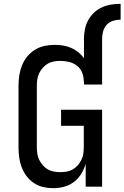

<svg xmlns="http://www.w3.org/2000/svg" viewBox="-20 -978 652 1006"><path d="M420 -775Q420 -800 425 -825Q430 -850 442 -872Q454 -894 472.5 -911.5Q491 -929 514 -939.5Q537 -950 562 -954Q587 -958 612 -958V-875Q592 -875 572.5 -869Q553 -863 539.5 -848.5Q526 -834 520.5 -814.5Q515 -795 515 -775ZM259 8Q232 8 206 2Q180 -4 157.5 -19Q135 -34 119 -55.5Q103 -77 93.5 -102Q84 -127 80.5 -153.5Q77 -180 77 -206V-529Q77 -556 81 -582.5Q85 -609 95 -634.5Q105 -660 122 -681Q139 -702 162 -716.5Q185 -731 211.5 -737Q238 -743 265 -743Q288 -743 310 -739.5Q332 -736 352 -727.5Q372 -719 389.5 -705Q407 -691 420 -673V-775H515V-535H420V-551H419Q419 -575 410.5 -597Q402 -619 383.5 -633.5Q365 -648 342 -653.5Q319 -659 296 -659Q279 -659 262 -656Q245 -653 230.5 -644.5Q216 -636 204.5 -623Q193 -610 185.5 -595Q178 -580 175.5 -563Q173 -546 173 -529V-206Q173 -189 175.5 -172.5Q178 -156 185.5 -140.5Q193 -125 204.5 -112Q216 -99 230.5 -90.5Q245 -82 262 -79Q279 -76 296 -76Q313 -76 330 -79Q347 -82 361.5 -90.5Q376 -99 387.5 -112Q399 -125 406.5 -140.5Q414 -156 416.5 -172.5Q419 -189 419 -206V-319H300V-403H515V0H429V-120Q421 -92 405.5 -67Q390 -42 367 -24.5Q344 -7 315.5 0.5Q287 8 259 8Z"/></svg>

Font: Iosevka Fixed Curly Md Ex
Style: Regular
Weight: 500
Width: 7
Monospace: yes
Designer: Belleve Invis
Foundry: Belleve Invis
Version: Version 30.1.2